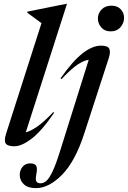

<svg xmlns="http://www.w3.org/2000/svg" viewBox="-20 -763 676 1016"><path d="M199.5 -640.5Q186 -650.5 165.8 -665.5Q145.5 -680.5 124 -696L125 -701.5L331.5 -743H334.5L116.5 -63Q138.5 -67.5 174.2 -91.2Q210 -115 262 -170L266.5 -166.5Q202.5 -72 149 -30.5Q95.5 11 56.5 11Q19.5 11 10 -4.2Q0.5 -19.5 12.5 -56.5ZM498 -665Q498 -692.5 517.5 -712.8Q537 -733 570 -733Q601 -733 618.8 -714Q636.5 -695 636.5 -668.5Q636.5 -641 617.5 -619Q598.5 -597 565.5 -597Q534 -597 516 -617.8Q498 -638.5 498 -665ZM425.5 -55.5Q377.5 92 308 162.2Q238.5 232.5 170 232.5Q127.5 232.5 106 212Q84.5 191.5 84.5 162.5Q84.5 138 99.2 119.8Q114 101.5 140.5 101.5Q164.5 101.5 171.5 114.5Q178.5 127.5 172.5 157.5Q166.5 187 172.5 197Q178.5 207 195 207Q210.5 207 225.5 194Q240.5 181 258 144.5Q275.5 108 297.5 37.5L449.5 -446.5Q425.5 -444 391.5 -421.8Q357.5 -399.5 305.5 -344.5L300 -348Q365 -440.5 417.2 -481Q469.5 -521.5 514.5 -521.5Q550.5 -521.5 558.2 -505.2Q566 -489 556 -457Z"/></svg>

Font: Newsreader Display Medium
Style: Italic
Weight: 500
Italic angle: -17°
Designer: Hugues Gentile
Foundry: Production Type
Version: Version 1.001